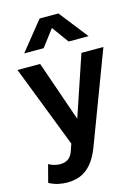

<svg xmlns="http://www.w3.org/2000/svg" viewBox="-143 -841 834 1143"><g transform="rotate(-15 274.0 -269.0)"><path d="M127.5 224Q98 224 69.5 217.5Q41 211 14.5 196.5L43 88Q58.5 97.5 77.5 102.5Q96.5 107.5 112 107.5Q144 107.5 164 92.8Q184 78 194.5 46L208 6L12 -500H151.5L280.5 -127.5L406 -500H541.5L328.5 64.5Q304.5 125.5 274 160.2Q243.5 195 206.8 209.5Q170 224 127.5 224ZM76 -585 218.5 -762H334.5L473 -585H350L274.5 -688.5L196 -585Z"/></g></svg>

Font: Geologica Roman Medium
Style: Regular
Weight: 500
Designer: Sindre Bremnes, Frode Helland
Foundry: Monokrom Skriftforlag AS
Version: Version 1.010;gftools[0.9.28]